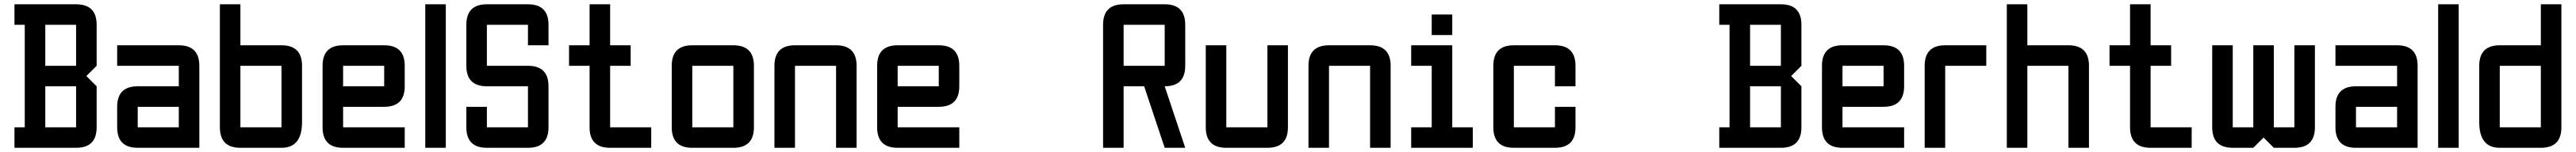

<svg xmlns="http://www.w3.org/2000/svg" viewBox="-20 -704 12247 724"><path d="M48.8 -683.6H341.8Q439.5 -683.6 439.5 -585.9V-390.6L390.6 -341.8L439.5 -293V-97.7Q439.5 0 341.8 0H48.8V-97.7H97.7V-585.9H48.8ZM341.8 -585.9H195.3V-390.6H341.8ZM341.8 -293H195.3V-97.7H341.8Z M927.7 0H634.8Q537.1 0 537.1 -97.7V-195.3Q537.1 -293 634.8 -293H830.1V-390.6H537.1V-488.3H830.1Q927.7 -488.3 927.7 -390.6ZM634.8 -97.7H830.1V-195.3H634.8Z M1025.4 -683.6H1123V-488.3H1318.4Q1416 -488.3 1416 -390.6V-122.1Q1416 0 1318.4 0H1123Q1025.4 0 1025.4 -97.7ZM1318.4 -390.6H1123V-97.7H1318.4Z M1611.3 -488.3H1806.6Q1904.3 -488.3 1904.3 -390.6V-293Q1904.3 -195.3 1806.6 -195.3H1611.3V-97.7H1904.3V0H1611.3Q1513.7 0 1513.7 -97.7V-390.6Q1513.7 -488.3 1611.3 -488.3ZM1806.6 -390.6H1611.3V-293H1806.6Z M2002 -683.6H2099.6V0H2002Z M2197.3 -195.3H2294.9V-97.7H2490.2V-293H2294.9Q2197.3 -293 2197.3 -390.6V-585.9Q2197.3 -683.6 2294.9 -683.6H2490.2Q2587.9 -683.6 2587.9 -585.9V-488.3H2490.2V-585.9H2294.9V-390.6H2490.2Q2587.9 -390.6 2587.9 -293V-97.7Q2587.9 0 2490.2 0H2294.9Q2197.3 0 2197.3 -97.7Z M2880.9 0Q2783.2 0 2783.2 -97.7V-390.6H2685.5V-488.3H2783.2V-683.6H2880.9V-488.3H2978.5V-390.6H2880.9V-97.7H3076.2V0Z M3466.8 0H3271.5Q3173.8 0 3173.8 -97.7V-390.6Q3173.8 -488.3 3271.5 -488.3H3466.8Q3564.5 -488.3 3564.5 -390.6V-97.7Q3564.5 0 3466.8 0ZM3466.8 -97.7V-390.6H3271.5V-97.7Z M3955.1 -390.6H3759.8V0H3662.1V-390.6Q3662.1 -488.3 3759.8 -488.3H3955.1Q4052.7 -488.3 4052.7 -390.6V0H3955.1Z M4248 -488.3H4443.4Q4541 -488.3 4541 -390.6V-293Q4541 -195.3 4443.4 -195.3H4248V-97.7H4541V0H4248Q4150.4 0 4150.4 -97.7V-390.6Q4150.4 -488.3 4248 -488.3ZM4443.4 -390.6H4248V-293H4443.4Z M5419.9 -293H5322.3V0H5224.6V-585.9Q5224.6 -683.6 5322.3 -683.6H5517.6Q5615.2 -683.6 5615.2 -585.9V-390.6Q5615.2 -293 5517.6 -293L5615.2 0H5517.6ZM5517.6 -390.6V-585.9H5322.3V-390.6Z M6005.9 -488.3H6103.5V-97.7Q6103.5 0 6005.9 0H5810.5Q5712.9 0 5712.9 -97.7V-488.3H5810.5V-97.7H6005.9Z M6494.1 -390.6H6298.8V0H6201.2V-390.6Q6201.2 -488.3 6298.8 -488.3H6494.1Q6591.8 -488.3 6591.8 -390.6V0H6494.1Z M6787.1 -537.1V-634.8H6884.8V-537.1ZM6689.5 0V-97.7H6787.1V-390.6H6689.5V-488.3H6884.8V-97.7H6982.4V0Z M7373 0H7177.7Q7080.1 0 7080.1 -97.7V-390.6Q7080.1 -488.3 7177.7 -488.3H7373Q7470.7 -488.3 7470.7 -390.6V-293H7373V-390.6H7177.7V-97.7H7373V-195.3H7470.7V-97.7Q7470.7 0 7373 0Z M8154.3 -683.6H8447.3Q8544.9 -683.6 8544.9 -585.9V-390.6L8496.1 -341.8L8544.9 -293V-97.7Q8544.9 0 8447.3 0H8154.3V-97.7H8203.1V-585.9H8154.3ZM8447.3 -585.9H8300.8V-390.6H8447.3ZM8447.3 -293H8300.8V-97.7H8447.3Z M8740.2 -488.3H8935.5Q9033.2 -488.3 9033.2 -390.6V-293Q9033.2 -195.3 8935.5 -195.3H8740.2V-97.7H9033.2V0H8740.2Q8642.6 0 8642.6 -97.7V-390.6Q8642.6 -488.3 8740.2 -488.3ZM8935.5 -390.6H8740.2V-293H8935.5Z M9228.5 -488.3H9423.8V-390.6H9228.5V0H9130.9V-390.6Q9130.9 -488.3 9228.5 -488.3Z M9521.5 -683.6H9619.1V-488.3H9814.5Q9912.1 -488.3 9912.1 -390.6V0H9814.5V-390.6H9619.1V0H9521.5Z M10205.1 0Q10107.4 0 10107.4 -97.7V-390.6H10009.8V-488.3H10107.4V-683.6H10205.1V-488.3H10302.7V-390.6H10205.1V-97.7H10400.4V0Z M10693.4 -488.3H10791V-97.7H10888.7V-488.3H10986.3V-97.7Q10986.3 0 10888.7 0H10791L10742.2 -48.8L10693.4 0H10595.7Q10498 0 10498 -97.7V-488.3H10595.7V-97.7H10693.4Z M11474.6 0H11181.6Q11084 0 11084 -97.7V-195.3Q11084 -293 11181.6 -293H11377V-390.6H11084V-488.3H11377Q11474.6 -488.3 11474.6 -390.6ZM11181.6 -97.7H11377V-195.3H11181.6Z M11572.3 -683.6H11669.9V0H11572.3Z M12158.2 -97.7Q12158.2 0 12060.5 0H11865.2Q11767.6 0 11767.6 -122.1V-390.6Q11767.6 -488.3 11865.2 -488.3H12060.5V-683.6H12158.2ZM11865.2 -97.7H12060.5V-390.6H11865.2Z"/></svg>

Font: BabelStone Runic Berhtwald
Style: Regular
Weight: 400
Designer: Andrew West
Foundry: BabelStone
Version: Version 7.004;November 9, 2023